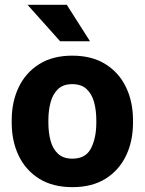

<svg xmlns="http://www.w3.org/2000/svg" viewBox="-20 -770 603 800"><path d="M28.8 -258.8V-269Q28.8 -346.2 58.1 -407Q87.4 -467.8 143.6 -502.9Q199.7 -538.1 280.8 -538.1Q362.8 -538.1 419.2 -502.9Q475.6 -467.8 504.9 -407Q534.2 -346.2 534.2 -269V-258.8Q534.2 -181.6 504.9 -120.8Q475.6 -60.1 419.4 -25.1Q363.3 9.8 281.7 9.8Q200.2 9.8 143.8 -25.1Q87.4 -60.1 58.1 -120.8Q28.8 -181.6 28.8 -258.8ZM181.6 -269V-258.8Q181.6 -216.8 190.9 -182.9Q200.2 -148.9 222.2 -128.9Q244.1 -108.9 281.7 -108.9Q337.4 -108.9 359.4 -152.3Q381.3 -195.8 381.3 -258.8V-269Q381.3 -310.1 372.1 -344.2Q362.8 -378.4 340.8 -398.9Q318.8 -419.4 280.8 -419.4Q243.7 -419.4 221.9 -398.9Q200.2 -378.4 190.9 -344.2Q181.6 -310.1 181.6 -269ZM258.3 -750 355 -598.1H230.5L94.7 -750Z"/></svg>

Font: Vazirmatn FD ExtraBold
Style: Regular
Weight: 800
Designer: Saber Rastikerdar
Foundry: Saber Rastikerdar
Version: Version 33.003